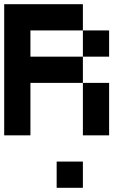

<svg xmlns="http://www.w3.org/2000/svg" viewBox="-20 -645 665 915"><path d="M250 250V125H375V250ZM125 0H0V-625H375V-500H125V-375H375V-250H125ZM500 -375H375V-500H500ZM500 0H375V-250H500Z"/></svg>

Font: Tiny5
Style: Regular
Weight: 400
Designer: Stefan Schmidt
Foundry: Made with Bits'n'Picas by Kreative Software
Version: Version 1.002; ttfautohint (v1.8.4.7-5d5b)